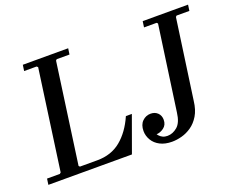

<svg xmlns="http://www.w3.org/2000/svg" viewBox="-109 -859 1295 1058"><g transform="rotate(-20 538.0 -330.0)"><path d="M544 -210H579L503 0H13L18 -35H93L100 -41L182 -629L175 -635H102L107 -670H373L368 -635H293L287 -629L205 -41L211 -35H313Q395 -35 451.5 -81.5Q508 -128 544 -210ZM736 10Q695 10 666 -5Q637 -20 622 -45.5Q607 -71 607 -99Q607 -136 627.5 -156Q648 -176 676 -176Q701 -176 717 -160.5Q733 -145 733 -120Q733 -90 711.5 -74Q690 -58 666 -58Q656 -58 648.5 -62.5Q641 -67 635.5 -73.5Q630 -80 627 -87H655Q658 -78 663 -68Q668 -58 676 -49Q684 -40 695.5 -34.5Q707 -29 723 -29Q754 -29 781 -52Q808 -75 815 -132L885 -629H990L924 -161Q918 -110 898 -77Q878 -44 850.5 -25Q823 -6 793 2Q763 10 736 10ZM810 -670H1076L1071 -635H996L990 -629H885L879 -635H805Z"/></g></svg>

Font: Brygada 1918 Medium
Style: Italic
Weight: 500
Italic angle: -8°
Designer: Mateusz Machalski | Borys Kosmynka | Przemek Hoffer
Foundry: NIEPODLEGLA 2018
Version: Version 3.006